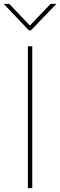

<svg xmlns="http://www.w3.org/2000/svg" viewBox="-40 -965 307 985"><path d="M125.5 -727.5V0H103V-727.5ZM7.3 -945.3 113.3 -834 219.7 -945.3H247.6V-943.4L119.1 -809.6H107.9L-19.5 -943.4V-945.3Z"/></svg>

Font: Inter 20pt Thin
Style: Regular
Weight: 250
Version: Version 4.001;git-66647c0bb